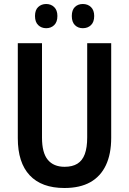

<svg xmlns="http://www.w3.org/2000/svg" viewBox="-20 -930 645 960"><path d="M536 -241Q536 -160 509.5 -104Q483 -48 431.5 -19Q380 10 302 10Q188 10 128.5 -53.5Q69 -117 69 -239V-714H190V-242Q190 -166 219 -131Q248 -96 303 -96Q342 -96 367 -111.5Q392 -127 404 -159.5Q416 -192 416 -243V-714H536ZM155 -850Q155 -880 171 -895Q187 -910 211 -910Q235 -910 251 -894.5Q267 -879 267 -850Q267 -820 251 -804.5Q235 -789 211 -789Q187 -789 171 -804.5Q155 -820 155 -850ZM339 -850Q339 -880 354.5 -895Q370 -910 394 -910Q419 -910 435 -894.5Q451 -879 451 -850Q451 -820 435 -804.5Q419 -789 394 -789Q370 -789 354.5 -804.5Q339 -820 339 -850Z"/></svg>

Font: Noto Sans Khmer Condensed SemiBold
Style: Regular
Weight: 600
Width: 3
Designer: Danh Hong and the Monotype Design Team
Foundry: Monotype Imaging Inc.
Version: Version 2.004